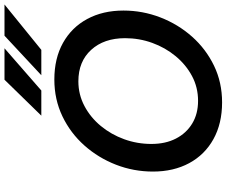

<svg xmlns="http://www.w3.org/2000/svg" viewBox="-97 -896 1009 855"><g transform="rotate(-90 407.5 -468.5)"><path d="M481 -731Q575 -731 644 -692.5Q713 -654 750.5 -584.5Q788 -515 788 -423Q788 -338 757.5 -259Q727 -180 672 -118Q617 -56 542.5 -20Q468 16 379 16Q285 16 215.5 -22.5Q146 -61 108.5 -130.5Q71 -200 71 -292Q71 -378 101.5 -456.5Q132 -535 187 -597Q242 -659 317 -695Q392 -731 481 -731ZM473 -624Q414 -624 363 -597Q312 -570 274 -524Q236 -478 215 -420Q194 -362 194 -299Q194 -236 218 -189.5Q242 -143 285 -117Q328 -91 386 -91Q446 -91 496.5 -118Q547 -145 585 -191Q623 -237 644 -295Q665 -353 665 -416Q665 -510 613 -567Q561 -624 473 -624ZM320 -789 480 -953H620L432 -789ZM500 -789 676 -953H815L613 -789Z"/></g></svg>

Font: Wix Madefor Text SemiBold
Style: Italic
Weight: 600
Italic angle: -12°
Designer: Dalton Maag Ltd
Foundry: Dalton Maag Ltd
Version: Version 3.100